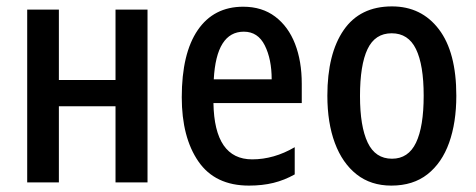

<svg xmlns="http://www.w3.org/2000/svg" viewBox="-20 -570 1487 600"><path d="M164 -540V-320H341V-540H441V0H341V-238H164V0H65V-540Z M740 -549Q799 -549 840 -518Q881 -487 902 -433Q923 -379 923 -308V-248H647Q650 -72 768 -72Q836 -72 901 -110V-25Q869 -7 834.5 1.5Q800 10 758 10Q652 10 600 -65.5Q548 -141 548 -266Q548 -403 598 -476Q648 -549 740 -549ZM742 -471Q656 -471 648 -322H829Q829 -385 807.5 -428Q786 -471 742 -471Z M1406 -271Q1406 -187 1383.5 -124Q1361 -61 1316 -25.5Q1271 10 1203 10Q1139 10 1094.5 -25Q1050 -60 1026.5 -123Q1003 -186 1003 -271Q1003 -402 1054 -476Q1105 -550 1205 -550Q1297 -550 1351.5 -478.5Q1406 -407 1406 -271ZM1105 -270Q1105 -175 1129 -124.5Q1153 -74 1205 -74Q1256 -74 1280 -124Q1304 -174 1304 -271Q1304 -367 1280 -416.5Q1256 -466 1204 -466Q1152 -466 1128.5 -416.5Q1105 -367 1105 -270Z"/></svg>

Font: Avrile Sans Condensed Medium
Style: Regular
Weight: 500
Width: 3
Designer: Monotype Design Team
Foundry: Monotype Imaging Inc.
Version: Version 2.001;September 10, 2019;FontCreator 11.5.0.2425 64-